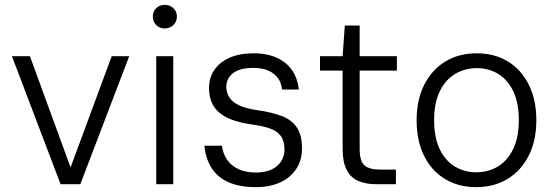

<svg xmlns="http://www.w3.org/2000/svg" viewBox="-20 -757 2275 789"><path d="M229 0 29 -526H103L270 -69L439 -526H511L310 0Z M622 0V-526H692V0ZM657 -640Q636 -640 622 -654Q608 -668 608 -689Q608 -710 622 -723.5Q636 -737 657 -737Q678 -737 692.5 -723.5Q707 -710 707 -689Q707 -668 692.5 -654Q678 -640 657 -640Z M1031 12Q965 12 919.5 -8Q874 -28 849.5 -66.5Q825 -105 820 -158H892Q896 -126 913 -101Q930 -76 960 -62Q990 -48 1032 -48Q1069 -48 1095 -60Q1121 -72 1135 -93.5Q1149 -115 1149 -141Q1149 -177 1134.5 -197.5Q1120 -218 1091 -228.5Q1062 -239 1018 -245Q975 -251 941.5 -262Q908 -273 885 -291Q862 -309 850.5 -335Q839 -361 839 -396Q839 -438 861 -470Q883 -502 924 -520Q965 -538 1022 -538Q1102 -538 1151 -499.5Q1200 -461 1208 -389H1139Q1135 -430 1104.5 -454Q1074 -478 1021 -478Q966 -478 938 -456.5Q910 -435 910 -400Q910 -377 922 -357.5Q934 -338 962 -324.5Q990 -311 1039 -304Q1095 -296 1136 -281Q1177 -266 1199 -234.5Q1221 -203 1221 -147Q1221 -99 1197.5 -63Q1174 -27 1131.5 -7.5Q1089 12 1031 12Z M1526 0Q1483 0 1452 -13.5Q1421 -27 1404.5 -59Q1388 -91 1388 -145V-467H1295V-526H1388L1397 -652H1458V-526H1611V-467H1458V-145Q1458 -96 1477 -78Q1496 -60 1545 -60H1607V0Z M1937 12Q1864 12 1808.5 -21.5Q1753 -55 1722.5 -117Q1692 -179 1692 -263Q1692 -347 1723.5 -409Q1755 -471 1810.5 -504.5Q1866 -538 1939 -538Q2012 -538 2067 -504.5Q2122 -471 2153 -409Q2184 -347 2184 -263Q2184 -179 2152.5 -117Q2121 -55 2065.5 -21.5Q2010 12 1937 12ZM1937 -49Q1986 -49 2025.5 -72.5Q2065 -96 2088.5 -144Q2112 -192 2112 -263Q2112 -335 2089 -382.5Q2066 -430 2027 -453.5Q1988 -477 1939 -477Q1891 -477 1851 -453.5Q1811 -430 1787.5 -382.5Q1764 -335 1764 -263Q1764 -192 1787 -144Q1810 -96 1849.5 -72.5Q1889 -49 1937 -49Z"/></svg>

Font: DM Sans 9pt Light
Style: Regular
Weight: 300
Version: Version 4.004;gftools[0.9.30]